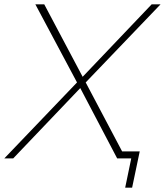

<svg xmlns="http://www.w3.org/2000/svg" viewBox="-49 -730 773 885"><path d="M306 -350 114 -710H155L332 -376L650 -710H691L346 -350L514 -32H595L560 135H528L556 0H491L321 -324L12 0H-29Z"/></svg>

Font: Raleway ExtraLight
Style: Italic
Weight: 200
Italic angle: -12°
Designer: Matt McInerney, Pablo Impallari, Rodrigo Fuenzalida
Foundry: Matt McInerney, Pablo Impallari, Rodrigo Fuenzalida
Version: Version 4.026